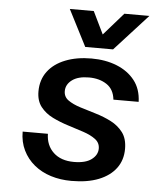

<svg xmlns="http://www.w3.org/2000/svg" viewBox="-55 -833 760 894"><g transform="rotate(5 325.0 -386.5)"><path d="M312 12Q260 12 215.5 -2Q171 -16 137.5 -43.5Q104 -71 85 -110Q66 -149 66 -197H184Q185 -143 220 -110Q255 -77 316 -77Q370 -77 398 -98Q426 -119 426 -149Q426 -176 404 -192.5Q382 -209 347.5 -220.5Q313 -232 274.5 -244Q236 -256 201.5 -273Q167 -290 145 -318Q123 -346 123 -390Q123 -444 152 -483Q181 -522 234 -543Q287 -564 356 -564Q422 -564 474.5 -543Q527 -522 558.5 -482Q590 -442 592 -382H474Q469 -430 435 -452.5Q401 -475 352 -475Q301 -475 273 -454Q245 -433 245 -402Q245 -375 267 -359.5Q289 -344 323.5 -333Q358 -322 397 -310.5Q436 -299 470 -281.5Q504 -264 526 -235Q548 -206 548 -158Q548 -106 520 -68Q492 -30 439.5 -9Q387 12 312 12ZM235 -785H347L398 -680L490 -785H607L452 -615H322Z"/></g></svg>

Font: Azeret Mono Thin Medium
Style: Italic
Weight: 500
Italic angle: -12°
Version: Version 1.002